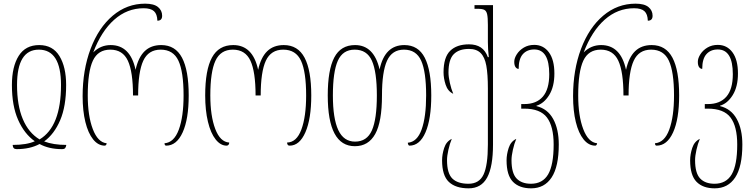

<svg xmlns="http://www.w3.org/2000/svg" viewBox="-20 -788 4105 1048"><path d="M49 3Q126 3 170 -17Q113 -57 79 -133.5Q45 -210 45 -324Q45 -424 82 -483Q119 -542 194 -542Q268 -542 304.5 -482Q341 -422 341 -324Q341 -208 308.5 -132Q276 -56 221 -16Q271 3 342 3Q340 15 335.5 20.5Q331 26 318 26Q247 26 196 -2Q144 26 71 26Q60 26 55 20.5Q50 15 49 3ZM313 -324Q313 -517 192 -517Q73 -517 73 -324Q73 -213 104.5 -138Q136 -63 196 -27Q313 -97 313 -324Z M431 -263Q431 -406 474.5 -521.5Q518 -637 595.5 -702.5Q673 -768 772 -768Q820 -768 842.5 -749.5Q865 -731 865 -702Q865 -675 839 -675Q838 -711 820.5 -727Q803 -743 764 -743Q674 -743 603.5 -680.5Q533 -618 489 -502Q529 -542 584 -542Q691 -542 720 -407Q735 -475 769.5 -508.5Q804 -542 860 -542Q937 -542 973.5 -473Q1010 -404 1010 -267Q1010 -138 977 -65.5Q944 7 887 7Q882 7 880 3Q878 -1 878 -6Q930 -10 956 -80.5Q982 -151 982 -267Q982 -396 954 -456.5Q926 -517 857 -517Q790 -517 762 -456.5Q734 -396 734 -267H706Q706 -396 678 -456.5Q650 -517 582 -517Q515 -517 487 -457Q459 -397 459 -267Q459 -156 486.5 -83.5Q514 -11 562 -6V-5Q562 -1 559 3Q556 7 552 7Q516 7 488.5 -27Q461 -61 446 -122Q431 -183 431 -263Z M1100 -267Q1100 -406 1137 -474Q1174 -542 1253 -542Q1360 -542 1389 -407Q1404 -475 1438.5 -508.5Q1473 -542 1529 -542Q1606 -542 1642.5 -473Q1679 -404 1679 -267Q1679 -139 1647 -66Q1615 7 1561 7Q1553 7 1550 1.5Q1547 -4 1547 -10Q1599 -11 1625 -81Q1651 -151 1651 -267Q1651 -396 1623 -456.5Q1595 -517 1526 -517Q1459 -517 1431 -456.5Q1403 -396 1403 -267H1375Q1375 -396 1347 -456.5Q1319 -517 1251 -517Q1184 -517 1156 -456.5Q1128 -396 1128 -267Q1128 -155 1155 -84Q1182 -13 1231 -10V-8Q1231 -2 1227 2.5Q1223 7 1217 7Q1184 7 1157 -27Q1130 -61 1115 -123.5Q1100 -186 1100 -267Z M1769 -267Q1769 -406 1804.5 -474Q1840 -542 1918 -542Q2021 -542 2052 -409Q2080 -542 2187 -542Q2263 -542 2298.5 -473Q2334 -404 2334 -267Q2334 -138 2302.5 -65.5Q2271 7 2215 7Q2211 7 2208.5 1.5Q2206 -4 2206 -9Q2257 -13 2281.5 -81.5Q2306 -150 2306 -267Q2306 -396 2279 -456.5Q2252 -517 2185 -517Q2120 -517 2092.5 -456.5Q2065 -396 2065 -267Q2065 -123 2028 -56.5Q1991 10 1917 10Q1769 10 1769 -267ZM2037 -267Q2037 -396 2010 -456.5Q1983 -517 1916 -517Q1851 -517 1824 -456.5Q1797 -396 1797 -267Q1797 -141 1826.5 -78Q1856 -15 1918 -15Q1983 -15 2010 -76.5Q2037 -138 2037 -267Z M2393 87Q2393 55 2404.5 19.5Q2416 -16 2446 -30Q2435 -4 2427.5 29.5Q2420 63 2420 86Q2420 158 2449 186.5Q2478 215 2537 215Q2596 215 2619.5 164.5Q2643 114 2643 1V-305Q2643 -383 2634.5 -429.5Q2626 -476 2603.5 -498.5Q2581 -521 2540 -521Q2485 -521 2456.5 -492Q2428 -463 2428 -392Q2428 -369 2435.5 -335.5Q2443 -302 2454 -276Q2424 -290 2412.5 -325.5Q2401 -361 2401 -393Q2401 -475 2437 -510.5Q2473 -546 2540 -546Q2579 -546 2604.5 -529Q2630 -512 2643 -476H2648Q2643 -521 2643 -558V-652Q2643 -692 2639 -710Q2635 -728 2624 -734Q2613 -740 2587 -740H2570V-760H2671V1Q2671 122 2639 181Q2607 240 2538 240Q2467 240 2430 205Q2393 170 2393 87Z M2745 87Q2745 55 2756.5 19.5Q2768 -16 2798 -30Q2787 -4 2779.5 29.5Q2772 63 2772 86Q2772 157 2799.5 186Q2827 215 2878 215Q2942 215 2972 163.5Q3002 112 3002 1Q3002 -98 2965.5 -146.5Q2929 -195 2841 -195H2825V-220H2842Q2908 -220 2943 -260.5Q2978 -301 2978 -383Q2978 -518 2896 -518Q2857 -518 2834 -492.5Q2811 -467 2811 -412Q2801 -412 2794 -421.5Q2787 -431 2787 -451Q2787 -470 2801 -492Q2815 -514 2839.5 -528.5Q2864 -543 2896 -543Q2946 -543 2976 -502.5Q3006 -462 3006 -387Q3006 -315 2977.5 -269Q2949 -223 2908 -211V-209Q2969 -194 2999.5 -138.5Q3030 -83 3030 1Q3030 121 2991 180.5Q2952 240 2879 240Q2815 240 2780 204.5Q2745 169 2745 87Z M3108 -263Q3108 -406 3151.5 -521.5Q3195 -637 3272.5 -702.5Q3350 -768 3449 -768Q3497 -768 3519.5 -749.5Q3542 -731 3542 -702Q3542 -675 3516 -675Q3515 -711 3497.5 -727Q3480 -743 3441 -743Q3351 -743 3280.5 -680.5Q3210 -618 3166 -502Q3206 -542 3261 -542Q3368 -542 3397 -407Q3412 -475 3446.5 -508.5Q3481 -542 3537 -542Q3614 -542 3650.5 -473Q3687 -404 3687 -267Q3687 -138 3654 -65.5Q3621 7 3564 7Q3559 7 3557 3Q3555 -1 3555 -6Q3607 -10 3633 -80.5Q3659 -151 3659 -267Q3659 -396 3631 -456.5Q3603 -517 3534 -517Q3467 -517 3439 -456.5Q3411 -396 3411 -267H3383Q3383 -396 3355 -456.5Q3327 -517 3259 -517Q3192 -517 3164 -457Q3136 -397 3136 -267Q3136 -156 3163.5 -83.5Q3191 -11 3239 -6V-5Q3239 -1 3236 3Q3233 7 3229 7Q3193 7 3165.5 -27Q3138 -61 3123 -122Q3108 -183 3108 -263Z M3747 87Q3747 55 3758.5 19.5Q3770 -16 3800 -30Q3789 -4 3781.5 29.5Q3774 63 3774 86Q3774 157 3801.5 186Q3829 215 3880 215Q3944 215 3974 163.5Q4004 112 4004 1Q4004 -98 3967.5 -146.5Q3931 -195 3843 -195H3827V-220H3844Q3910 -220 3945 -260.5Q3980 -301 3980 -383Q3980 -518 3898 -518Q3859 -518 3836 -492.5Q3813 -467 3813 -412Q3803 -412 3796 -421.5Q3789 -431 3789 -451Q3789 -470 3803 -492Q3817 -514 3841.5 -528.5Q3866 -543 3898 -543Q3948 -543 3978 -502.5Q4008 -462 4008 -387Q4008 -315 3979.5 -269Q3951 -223 3910 -211V-209Q3971 -194 4001.5 -138.5Q4032 -83 4032 1Q4032 121 3993 180.5Q3954 240 3881 240Q3817 240 3782 204.5Q3747 169 3747 87Z"/></svg>

Font: Noto Serif Georgian Thin Cond
Style: Regular
Weight: 250
Width: 3
Designer: Monotype Design team
Foundry: Monotype Imaging Inc.
Version: Version 1.000